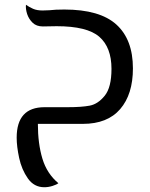

<svg xmlns="http://www.w3.org/2000/svg" viewBox="-20 -520 628 806"><path d="M538 -233Q538 -124 484.5 -62Q431 0 328 0H139Q139 83 158 146Q177 209 225 249Q218 255 200.5 260.5Q183 266 166 266Q123 266 97 229Q71 192 60.5 143.5Q50 95 50 58Q50 -70 167 -70H264Q322 -70 356.5 -76.5Q391 -83 419.5 -118Q448 -153 448 -231Q448 -321 397 -365.5Q346 -410 218 -410L160 -409Q133 -409 117 -424.5Q101 -440 94 -461Q87 -483 89 -500Q103 -490 119 -483Q135 -476 159 -476L187 -477Q211 -480 250 -480Q399 -480 468.5 -417Q538 -354 538 -233Z"/></svg>

Font: El Messiri
Style: Regular
Weight: 400
Designer: Mohamed Gaber
Foundry: Kief Type Foundry
Version: Version 2.006